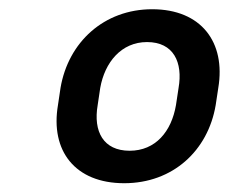

<svg xmlns="http://www.w3.org/2000/svg" viewBox="-20 -742 525 424"><path d="M113.6 -547.6 108 -509.9C90.9 -409.1 145.6 -337.4 254.3 -337.4C361.5 -337.4 439.3 -409.1 456.3 -509.9L462 -547.6C479 -649.1 424 -721.6 316.1 -721.6C209.9 -721.6 130.7 -649.1 113.6 -547.6ZM195.7 -509.9 201.3 -547.6C211.3 -604.4 247.9 -649.1 304.7 -649.1C363.3 -649.1 384.2 -604.4 374.3 -547.6L368.6 -509.9C358.7 -451.7 323.5 -409.1 266.3 -409.1C208.1 -409.1 185.7 -451.7 195.7 -509.9Z"/></svg>

Font: Margiela Sans
Style: Bold Italic
Weight: 700
Italic angle: -9.39999°
Designer: Stefan Endress, Andreas Faust
Version: Version 1.100;FEAKit 1.0